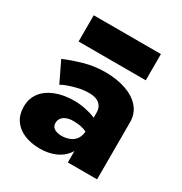

<svg xmlns="http://www.w3.org/2000/svg" viewBox="-164 -807 889 938"><g transform="rotate(30 281.0 -338.0)"><path d="M196 -138Q196 -153 204.5 -164.5Q213 -176 229 -182.5Q245 -189 266 -189Q304 -189 329 -180Q354 -171 378 -153V-231Q367 -243 342.5 -253.5Q318 -264 286 -270.5Q254 -277 222 -277Q163 -277 117.5 -259Q72 -241 47 -208Q22 -175 22 -129Q22 -85 43 -54Q64 -23 102.5 -6.5Q141 10 192 10Q240 10 278 -6.5Q316 -23 338.5 -54.5Q361 -86 361 -130L345 -188Q345 -153 332 -133.5Q319 -114 297.5 -105.5Q276 -97 252 -97Q237 -97 223.5 -101.5Q210 -106 203 -115Q196 -124 196 -138ZM119 -308Q130 -315 153 -323.5Q176 -332 205.5 -339Q235 -346 268 -346Q306 -346 325.5 -328.5Q345 -311 345 -283V0H510V-322Q510 -371 480.5 -405Q451 -439 400 -456.5Q349 -474 284 -474Q222 -474 165 -457.5Q108 -441 64 -422ZM95 -538H474V-686H95Z"/></g></svg>

Font: Jost ExtraBold
Style: Regular
Weight: 800
Version: Version 3.710